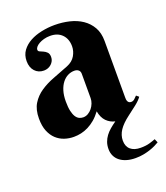

<svg xmlns="http://www.w3.org/2000/svg" viewBox="-131 -597 763 884"><g transform="rotate(-20 250.5 -155.0)"><path d="M203.1 -466.8Q186.5 -466.8 172.4 -462.9Q158.2 -459 147.9 -453.1Q137.7 -447.3 131.8 -440.2Q126 -433.1 126 -426.8Q126 -419.4 133.5 -416.3Q141.1 -413.1 150.4 -408.9Q159.7 -404.8 167.2 -397.2Q174.8 -389.6 174.8 -374Q174.8 -363.8 170.7 -355.2Q166.5 -346.7 159.4 -340.1Q152.3 -333.5 142.8 -329.8Q133.3 -326.2 123 -326.2Q95.7 -326.2 78.9 -344.7Q62 -363.3 62 -394Q62 -423.8 77.6 -445.1Q93.3 -466.3 118.4 -480Q143.6 -493.7 175.3 -500.2Q207 -506.8 238.8 -506.8Q276.9 -506.8 311.5 -498.5Q346.2 -490.2 372.8 -472.2Q399.4 -454.1 415.3 -426.3Q431.2 -398.4 431.2 -358.9V-83Q431.2 -78.6 431.6 -73.2Q432.1 -67.9 434.1 -63.5Q436 -59.1 439.9 -56.2Q443.8 -53.2 451.2 -53.2Q460 -53.2 467.5 -59.8Q475.1 -66.4 481 -73.2L493.2 -63Q482.4 -47.9 462.6 -32.2Q442.9 -16.6 418 2Q384.8 26.9 368.9 50.8Q353 74.7 353 101.1Q353 129.9 370.6 145Q388.2 160.2 419.9 160.2Q445.8 160.2 464.1 154.8Q482.4 149.4 493.2 145L501 163.1Q493.2 168 481.2 173.8Q469.2 179.7 453.9 184.8Q438.5 189.9 420.4 193.4Q402.3 196.8 381.8 196.8Q358.4 196.8 339.1 191.2Q319.8 185.5 306.2 175Q292.5 164.6 285.2 149.4Q277.8 134.3 277.8 115.2Q277.8 96.7 283.2 81.5Q288.6 66.4 298.3 53.2Q308.1 40 321.5 28.6Q335 17.1 351.1 5.9Q326.7 0.5 309.3 -17.1Q292 -34.7 286.1 -66.9Q270.5 -45.9 253.7 -31.7Q236.8 -17.6 219.2 -8.8Q201.7 0 183.8 3.9Q166 7.8 147.9 7.8Q124.5 7.8 102.5 0.5Q80.6 -6.8 63.2 -22.7Q45.9 -38.6 35.4 -64Q24.9 -89.4 24.9 -126Q24.9 -170.4 42.5 -198.7Q60.1 -227.1 88.6 -246.3Q117.2 -265.6 153.6 -279.3Q189.9 -293 228 -308.1Q256.3 -319.3 269.3 -341.6Q282.2 -363.8 282.2 -387.2Q282.2 -423.3 261 -445.1Q239.7 -466.8 203.1 -466.8ZM280.8 -252.9Q280.8 -265.1 272.9 -271.5Q265.1 -277.8 252.9 -277.8Q235.8 -277.8 220.5 -270Q205.1 -262.2 193.4 -247.1Q181.6 -231.9 174.8 -209.7Q168 -187.5 168 -158.2Q168 -129.9 172.1 -111.3Q176.3 -92.8 183.3 -81.8Q190.4 -70.8 199.7 -66.4Q209 -62 219.2 -62Q231.9 -62 243.2 -68.6Q254.4 -75.2 262.7 -85.4Q271 -95.7 275.9 -108.4Q280.8 -121.1 280.8 -133.8Z"/></g></svg>

Font: Berkshire Swash
Style: Regular
Weight: 400
Designer: Astigmatic (AOETI)
Foundry: Astigmatic (AOETI)
Version: Version 1.001